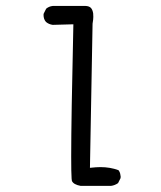

<svg xmlns="http://www.w3.org/2000/svg" viewBox="-20 -498 540 644"><path d="M218.8 27.3Q218.8 82.5 220.2 101.6L221.2 108.9Q226.6 121.1 250.5 125.5H352.1Q364.7 124 376 116.2L384.3 99.6Q384.8 97.7 384.8 95Q384.8 92.3 383.8 88.4Q382.8 79.6 377.4 72.8Q349.6 62.5 316.4 62.5Q303.7 62.5 281.7 64.9L290.5 -418.5Q293 -433.1 293 -441.2Q293 -449.2 292.5 -453.1Q290.5 -465.8 284.7 -471.7Q278.8 -477.5 267.6 -478H156.7Q144 -476.6 134.8 -468.8L126.5 -452.1Q126 -450.2 126 -448.2Q126 -433.6 134.3 -424.3Q143.6 -416.5 156.7 -414.6L226.1 -416.5Q218.8 -98.1 218.8 27.3Z"/></svg>

Font: Bakudai
Style: ExtraLight
Weight: 200
Version: Version 1.48